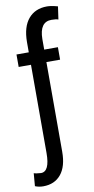

<svg xmlns="http://www.w3.org/2000/svg" viewBox="-105 -803 521 1059"><g transform="rotate(-10 155.0 -273.0)"><path d="M97.2 35.6V-458.5H28.3V-528.3H97.2V-586.4Q97.7 -670.9 135.5 -715.6Q173.3 -760.3 239.7 -760.3Q263.2 -760.3 299.8 -750L289.6 -678.2Q275.9 -683.1 251 -683.1Q184.6 -683.1 183.6 -587.4V-528.3H260.3V-458.5H183.6V43.5Q183.6 126 147.7 169.7Q111.8 213.4 48.3 213.4Q23.4 213.4 2.4 204.6L8.3 132.8Q17.6 137.2 48.3 139.2Q97.2 139.2 97.2 35.6Z"/></g></svg>

Font: RobotoCondensed-Regular
Style: Regular
Weight: 400
Designer: Google
Version: Version 2.001201; 2014